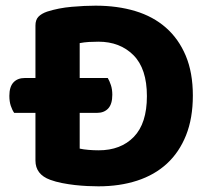

<svg xmlns="http://www.w3.org/2000/svg" viewBox="-20 -642 738 677"><path d="M660 -305Q660 -225 636 -165Q612 -105 568.5 -65Q525 -25 463.5 -5Q402 15 327 15Q310 15 288.5 14Q267 13 244.5 10.5Q222 8 199 3.5Q176 -1 157 -8Q105 -27 105 -76V-244H30Q23 -254 18 -269Q13 -284 13 -304Q13 -336 27.5 -351.5Q42 -367 68 -367H105V-552Q105 -572 115.5 -583Q126 -594 146 -601Q187 -614 233 -618Q279 -622 317 -622Q394 -622 457 -603Q520 -584 565 -544.5Q610 -505 635 -445.5Q660 -386 660 -305ZM498 -303Q498 -400 450.5 -447.5Q403 -495 327 -495Q309 -495 293 -494Q277 -493 261 -490V-367H360Q366 -357 371 -342Q376 -327 376 -308Q376 -275 361.5 -259.5Q347 -244 322 -244H261V-118Q274 -115 292.5 -113.5Q311 -112 328 -112Q406 -112 452 -159.5Q498 -207 498 -303Z"/></svg>

Font: Baloo Bhai 2
Style: Bold
Weight: 700
Designer: Supriya Tembe, Noopur Datye and Ek Type
Foundry: Ek Type
Version: Version 1.640;PS 1.000;hotconv 16.6.51;makeotf.lib2.5.65220;